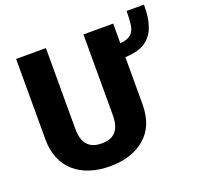

<svg xmlns="http://www.w3.org/2000/svg" viewBox="-131 -890 1066 1040"><g transform="rotate(-20 401.5 -370.0)"><path d="M439.9 -246.6C439.9 -158.7 402.8 -122.1 332.5 -122.1C262.7 -122.1 223.6 -158.7 223.6 -246.6V-710.9H51.8V-246.6C51.8 -80.1 166 9.8 332.5 9.8C417 9.8 484.4 -12.2 535.2 -56.2C585.9 -99.6 611.3 -163.1 611.3 -246.6V-517.6C661.6 -519.5 700.7 -529.8 728.5 -548.8C783.7 -586.4 803.2 -655.3 803.2 -750.5H703.1C703.1 -720.7 701.7 -694.8 698.7 -672.9C692.9 -628.4 670.4 -602.1 611.3 -597.7V-710.9H439.9Z"/></g></svg>

Font: Vazirmatn Black
Style: Regular
Weight: 900
Designer: Saber Rastikerdar
Foundry: Saber Rastikerdar
Version: Version 33.003